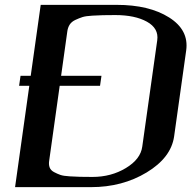

<svg xmlns="http://www.w3.org/2000/svg" viewBox="-20 -770 790 790"><path d="M565.4 -167 627 -604.5Q633.8 -653.3 584.5 -680.7Q535.2 -708 454.1 -708Q419.9 -708 403.3 -707.5Q386.7 -707 359.9 -705.6Q333 -704.1 319.3 -699.7Q305.7 -695.3 290 -688Q274.4 -680.7 266.6 -668.5Q258.8 -656.2 256.8 -639.6L231.4 -458H397.5L391.6 -417H225.6L182.6 -110.4Q179.7 -93.8 184.1 -81.5Q188.5 -69.3 202.1 -62Q215.8 -54.7 228.5 -50.3Q241.2 -45.9 267.1 -44.4Q293 -43 309.6 -42.5Q326.2 -42 360.4 -42Q437.5 -42 498 -78.6Q558.6 -115.2 565.4 -167ZM696.3 -208Q683.6 -121.1 583.5 -60.5Q483.4 0 354.5 0H42L100.6 -417H58.6L64.5 -458H106.4L147.5 -750H460Q593.8 -750 675.8 -698.2Q757.8 -646.5 746.1 -562.5Z"/></svg>

Font: okolaks
Style: BoldItalic
Weight: 600
Width: 8
Italic angle: -8°
Version: Version 000.6.0